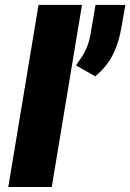

<svg xmlns="http://www.w3.org/2000/svg" viewBox="-20 -747 521 767"><path d="M307.5 -727.3 186.8 0H13.1L133.9 -727.3ZM480.8 -727.3 465.6 -641Q456 -578.8 431.1 -529.1Q406.2 -479.4 360.4 -442.1L283.7 -485.8Q298.7 -507.1 310.2 -525Q321.7 -543 330.4 -566.9Q339.1 -590.9 345.2 -630.7L361.5 -727.3Z"/></svg>

Font: Inter UI Extra Bold
Style: Italic
Weight: 800
Italic angle: 9.39999°
Designer: Rasmus Andersson
Foundry: rsms
Version: 3.2;8d6f07862